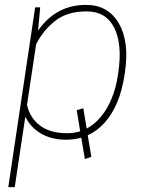

<svg xmlns="http://www.w3.org/2000/svg" viewBox="-20 -558 602 781"><path d="M127 -377.9 89.8 -131.3Q101.6 -78.6 142.6 -47.4Q183.6 -16.1 253.4 -16.1Q281.2 -16.1 306.2 -23.9L292 -109.9L318.8 -117.7L332.5 -35.2Q363.3 -50.8 388.7 -81.1Q443.8 -146.5 460 -254.4L461.4 -264.6Q478 -378.4 444.6 -445.1Q411.1 -511.7 332 -511.7Q252.9 -511.7 203.9 -472.7Q154.8 -433.6 127 -377.9ZM330.1 -538.1Q419.4 -538.1 463.1 -463.4Q506.8 -388.7 488.3 -264.6L486.8 -254.4Q467.8 -127.9 405.3 -58.6Q375 -24.9 336.9 -7.8L351.6 80.1L325.2 88.9L310.5 2Q281.7 10.3 249 10.3Q189 10.3 146.2 -15.1Q103.5 -40.5 83 -83.5L40 203.1H13.7L123 -528.3H143.6L134.8 -433.1Q207 -538.1 330.1 -538.1Z"/></svg>

Font: Roboto-ThinItalic
Style: Italic
Weight: 250
Italic angle: -12°
Designer: Google
Version: Version 1.100141; 2013; ttfautohint (v0.94.14-c901) -l 8 -r 